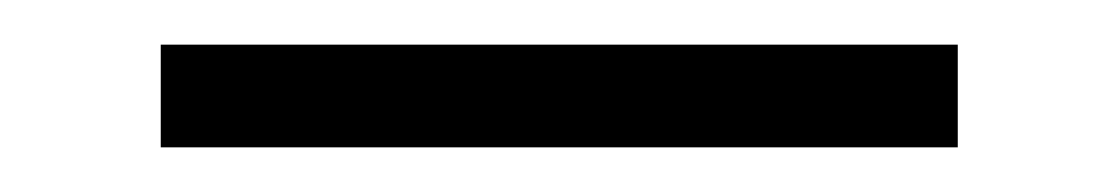

<svg xmlns="http://www.w3.org/2000/svg" viewBox="-20 -299 501 86"><path d="M52 -279H409V-233H52Z"/></svg>

Font: Fahkwang Medium
Style: Regular
Weight: 500
Version: Version 1.000; ttfautohint (v1.6)